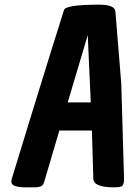

<svg xmlns="http://www.w3.org/2000/svg" viewBox="-20 -789 579 825"><path d="M406 -769Q475 -769 476 -738L501 -431L513 -22Q513 2 506 9Q499 16 470 16Q381 16 381 -22L375 -228H235L174 -21Q169 -3 166 2Q160 16 127.5 16Q95 16 81 16Q38 14 31 0Q29 -4 29 -9.5Q29 -15 31 -22Q157 -434 204.5 -585Q252 -736 255 -746Q262 -769 406 -769ZM357 -638 271 -349H370Z"/></svg>

Font: Chau Philomene One
Style: Italic
Weight: 400
Designer: Vicente Lamonaca
Foundry: TipoType
Version: Version 1.001